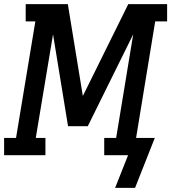

<svg xmlns="http://www.w3.org/2000/svg" viewBox="-37 -755 833 934"><path d="M620 159H523L586 0H470V-84H528L611 -588L390 -141H294L221 -588L137 -84H184V0H-17V-84H41L135 -651H88V-735H293L366 -288L587 -735H776V-651H718L625 -84H716Z"/></svg>

Font: Iosevka Etoile Medium Oblique
Style: Regular
Weight: 500
Italic angle: -9°
Designer: Belleve Invis
Foundry: Belleve Invis
Version: Version 15.5.2; ttfautohint (v1.8.4)